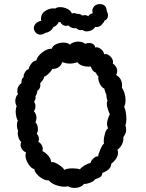

<svg xmlns="http://www.w3.org/2000/svg" viewBox="-20 -922 714 942"><path d="M600 -338Q600 -317 595 -308Q599 -297 599 -286Q599 -267 585 -249Q587 -232 579 -215Q571 -198 556 -187Q559 -180 559 -173Q559 -158 549.5 -143.5Q540 -129 526 -119Q525 -103 514.5 -92.5Q504 -82 483 -74Q480 -60 474 -55Q468 -50 459.5 -47Q451 -44 446 -42Q442 -33 421.5 -25.5Q401 -18 392 -20Q388 -12 374.5 -6Q361 0 345 0Q326 0 314 -8Q304 -6 297 -6Q276 -6 253 -14.5Q230 -23 220 -37Q199 -35 174.5 -54.5Q150 -74 148 -93Q136 -93 120.5 -115.5Q105 -138 105 -159Q105 -167 108 -174Q96 -179 88.5 -189Q81 -199 81 -211Q81 -218 84 -225Q77 -231 72 -243.5Q67 -256 67 -268Q67 -274 69 -280Q63 -292 63 -309Q63 -324 68 -330Q63 -337 60 -349.5Q57 -362 57 -375Q57 -391 62 -401Q55 -412 55 -427Q55 -437 59 -446.5Q63 -456 68 -459Q65 -468 65 -477Q65 -500 85 -514Q85 -539 97 -544Q93 -551 102 -566.5Q111 -582 120 -582Q124 -598 134.5 -611Q145 -624 158 -625Q163 -646 187.5 -665Q212 -684 234 -683Q238 -697 255 -705Q272 -713 291 -713Q313 -713 323 -703Q328 -709 339.5 -713.5Q351 -718 364 -718Q384 -718 398 -707Q407 -711 417 -711Q430 -711 438 -705Q446 -699 447 -689Q459 -693 473.5 -682.5Q488 -672 491 -656Q502 -659 513.5 -651.5Q525 -644 531 -632Q537 -620 533 -611Q542 -605 548.5 -595.5Q555 -586 555 -574Q555 -565 550 -553Q564 -547 571.5 -533Q579 -519 579 -503Q579 -496 578 -492Q586 -481 591 -464.5Q596 -448 596 -431Q596 -411 589 -398Q594 -390 597 -372.5Q600 -355 600 -338ZM461 -155Q462 -164 472.5 -189Q483 -214 490 -217Q489 -220 489 -228Q489 -247 495.5 -268.5Q502 -290 511 -292Q505 -303 505 -315Q505 -332 519 -362Q514 -371 509 -386.5Q504 -402 504 -414Q504 -424 508 -428Q502 -438 502 -457Q493 -477 492 -487Q478 -493 469 -512.5Q460 -532 463 -547Q454 -555 451 -565Q441 -569 435.5 -576Q430 -583 425 -596L414 -595Q397 -595 382 -600.5Q367 -606 360 -617Q341 -610 323 -610Q306 -610 285 -617Q280 -600 266.5 -591.5Q253 -583 237 -584Q232 -574 219.5 -561.5Q207 -549 196 -545Q196 -536 187.5 -526Q179 -516 177 -513Q178 -510 178 -504Q178 -486 163 -477Q163 -463 154 -450Q155 -448 155 -444Q155 -434 147 -422Q154 -414 154 -401Q154 -386 146 -377Q159 -362 159 -344Q159 -334 154 -322Q166 -310 166 -288Q166 -275 160 -266Q171 -255 171 -240Q171 -232 168 -226Q178 -221 184 -211.5Q190 -202 190 -192Q190 -189 188 -181Q204 -173 217 -158Q230 -143 231 -126Q243 -130 266.5 -115Q290 -100 296 -88Q306 -96 336 -96Q360 -96 372 -91Q379 -101 396 -111Q413 -121 424 -122Q426 -133 438 -144.5Q450 -156 461 -155ZM433 -868Q433 -882 443 -892Q453 -902 469 -902Q502 -902 504 -867Q510 -857 510 -847Q510 -828 492 -820Q491 -814 486.5 -809.5Q482 -805 481 -804Q478 -797 467.5 -792.5Q457 -788 447 -790Q440 -779 429 -773.5Q418 -768 407 -768Q392 -768 386 -775Q383 -774 377 -774Q363 -774 354 -784Q346 -782 334 -785.5Q322 -789 317 -797Q309 -795 305 -795Q295 -795 287.5 -800Q280 -805 276 -814Q273 -813 267 -813Q266 -807 258.5 -799.5Q251 -792 243 -790Q229 -765 201 -760Q190 -752 178 -752Q165 -752 155.5 -762Q146 -772 146 -784Q146 -796 155 -806Q164 -816 182 -820Q181 -824 181 -831Q181 -854 201 -867.5Q221 -881 242 -881Q248 -881 251 -880Q259 -887 275 -887Q293 -887 310.5 -878.5Q328 -870 332 -856Q342 -858 343 -858Q349 -858 357 -854H362Q375 -854 383 -846Q393 -848 396 -848Q406 -848 413 -842Q420 -854 435 -857Q433 -865 433 -868Z"/></svg>

Font: Pangolin
Style: Regular
Weight: 400
Designer: Kevin Burke
Foundry: Google, Inc.
Version: Version 1.101